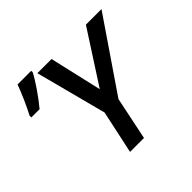

<svg xmlns="http://www.w3.org/2000/svg" viewBox="-181 -940 1131 1131"><g transform="rotate(-45 384.5 -375.0)"><path d="M428.2 -387.2 639.2 -713.9H769L464.8 -268.1L409.2 0H293L351.1 -270L234.9 -713.9H353ZM25.4 -568.8Q71.3 -657.7 105.5 -749.5H219.2V-736.8Q202.1 -703.1 165.8 -649.9Q129.4 -596.7 94.2 -554.7H25.4Z"/></g></svg>

Font: Open Sans Semibold
Style: Italic
Weight: 600
Italic angle: -12°
Foundry: Ascender Corporation
Version: Version 1.10